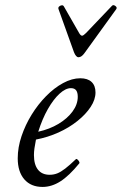

<svg xmlns="http://www.w3.org/2000/svg" viewBox="-20 -725 480 758"><path d="M148 13Q102 13 76 -17Q50 -47 50 -100Q50 -143 65 -187.5Q80 -232 105 -272.5Q130 -313 162 -345.5Q194 -378 229 -397Q264 -416 297 -416Q326 -416 341.5 -401.5Q357 -387 357 -360Q357 -332 338 -303Q319 -274 286 -247.5Q253 -221 211 -202Q169 -183 122 -174Q118 -154 116 -139.5Q114 -125 114 -113Q114 -75 130 -55Q146 -35 176 -35Q192 -35 206 -40.5Q220 -46 237.5 -59.5Q255 -73 279 -96Q281 -99 285 -96Q289 -93 292 -88Q295 -83 293 -80Q253 -31 218.5 -9Q184 13 148 13ZM131 -205Q176 -215 211 -236Q246 -257 266.5 -285Q287 -313 287 -343Q287 -360 280.5 -368.5Q274 -377 260 -377Q239 -377 215 -355Q191 -333 169 -294.5Q147 -256 131 -205ZM290 -499Q285 -499 280.5 -504Q276 -509 272 -519L211 -689Q209 -695 213 -699Q217 -703 223 -704Q229 -705 232 -700L291 -597Q298 -584 304 -584Q309 -584 320 -595L422 -702Q426 -706 431 -704Q436 -702 439 -698Q442 -694 439 -689L314 -516Q302 -499 290 -499Z"/></svg>

Font: Junicode VF
Style: Italic
Weight: 400
Italic angle: -11°
Designer: Peter S. Baker
Version: Version 2.209